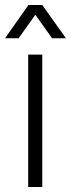

<svg xmlns="http://www.w3.org/2000/svg" viewBox="-46 -743 282 763"><path d="M66 0V-526H122V0ZM-26 -591 67 -723H122L216 -591H161L79 -706H110L28 -591Z"/></svg>

Font: Archivo SemiCondensed ExtraLight
Style: Regular
Weight: 250
Width: 4
Designer: Hector Gatti
Foundry: Omnibus-Type
Version: Version 2.001